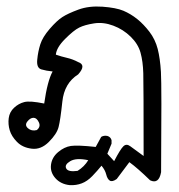

<svg xmlns="http://www.w3.org/2000/svg" viewBox="-20 -238 540 579"><path d="M190.4 320.3Q163.1 317.4 147 299.3Q130.9 281.2 133.8 258.8Q136.7 236.3 155.3 220.7Q173.8 205.1 193.8 202.1Q213.9 199.2 268.6 205.1L285.2 174.8Q293 169.9 303.7 171.9Q313.5 174.8 316.4 184.6V195.3L303.7 225.6L324.2 248Q342.8 211.9 352.1 203.1Q361.3 194.3 373 203.1L413.1 232.4Q413.1 18.6 412.1 -17.1Q411.1 -52.7 403.8 -79.1Q396.5 -105.5 374 -127.4Q351.6 -149.4 321.8 -160.6Q292 -171.9 263.7 -167.5Q235.4 -163.1 218.8 -154.8Q202.1 -146.5 176.3 -120.6Q150.4 -94.7 148.4 -73.2Q165 -67.4 182.1 -63.5Q199.2 -59.6 215.8 -50.8Q241.2 -42 215.8 -13.7Q173.8 12.7 168 68.4Q162.1 124 156.7 145Q151.4 166 127.4 189.9Q103.5 213.9 75.7 210.4Q47.9 207 31.2 189.9Q14.6 172.9 9.3 154.8Q3.9 136.7 6.3 118.2Q8.8 99.6 22.5 86.9Q36.1 74.2 53.2 69.8Q70.3 65.4 113.3 74.2Q123 5.9 138.7 -22.5Q119.1 -24.4 104.5 -28.8Q89.8 -33.2 92.3 -58.1Q94.7 -83 101.6 -104.5Q108.4 -126 129.9 -150.9Q151.4 -175.8 168 -186.5Q184.6 -197.3 216.3 -209Q248 -220.7 289.1 -217.8Q330.1 -214.8 352.1 -205.6Q374 -196.3 393.6 -180.7Q413.1 -165 430.7 -142.1Q448.2 -119.1 455.6 -90.3Q462.9 -61.5 465.3 -21Q467.8 19.5 465.8 281.2Q459 318.4 432.6 305.7Q395.5 269.5 370.1 251Q351.6 276.4 332 301.8Q318.4 311.5 311 306.6Q303.7 301.8 300.3 288.1Q296.9 274.4 286.1 261.7Q273.4 277.3 258.3 293Q243.2 308.6 226.6 314.9Q210 321.3 190.4 320.3ZM213.9 277.3Q234.4 264.6 246.1 245.1Q210 237.3 191.9 248Q173.8 258.8 179.7 270Q185.5 281.2 213.9 277.3ZM90.8 154.3Q103.5 144.5 97.2 130.9Q90.8 117.2 81.1 117.2Q71.3 117.2 62.5 128.4Q53.7 139.6 64.5 148.9Q75.2 158.2 90.8 154.3Z"/></svg>

Font: JasonHandwriting1
Style: Regular
Weight: 400
Version: Version 1.48.20